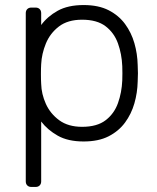

<svg xmlns="http://www.w3.org/2000/svg" viewBox="-20 -550 621 760"><path d="M104 190Q94 190 88 184Q82 178 82 168V-498Q82 -508 88 -514Q94 -520 104 -520H121Q131 -520 137 -514Q143 -508 143 -498V-451Q168 -485 208.5 -507.5Q249 -530 311 -530Q370 -530 410 -509.5Q450 -489 475 -455Q500 -421 512 -379Q524 -337 525 -293Q526 -278 526 -260Q526 -242 525 -227Q524 -183 512 -141Q500 -99 475 -65Q450 -31 410 -10.5Q370 10 311 10Q249 10 208.5 -13Q168 -36 143 -69V168Q143 178 137 184Q131 190 121 190ZM305 -48Q364 -48 398 -74Q432 -100 447 -142Q462 -184 464 -232Q465 -260 464 -288Q462 -336 447 -378Q432 -420 398 -446Q364 -472 305 -472Q248 -472 213 -445Q178 -418 161.5 -377.5Q145 -337 143 -296Q142 -281 142 -257Q142 -233 143 -218Q144 -178 161.5 -139Q179 -100 214.5 -74Q250 -48 305 -48Z"/></svg>

Font: Rubik Light Light
Style: Regular
Weight: 300
Version: Version 2.101